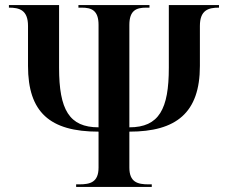

<svg xmlns="http://www.w3.org/2000/svg" viewBox="-20 -734 902 754"><path d="M279 0H576V-10H564C521 -10 488 -18 488 -76V-217C672 -217 765 -291 765 -475V-632C765 -695 799 -704 840 -704V-714H643V-468C643 -306 605 -234 488 -234V-636C488 -693 515 -704 554 -704H567V-714H288V-704H301C340 -704 367 -693 367 -636V-234C252 -234 212 -303 212 -468V-714H15V-704C56 -704 90 -695 90 -632V-475C90 -294 175 -217 367 -217V-76C367 -18 334 -10 291 -10H279Z"/></svg>

Font: Noto Serif Display SemiCondensed SemiBold
Style: Regular
Weight: 600
Width: 4
Designer: Monotype Design Team
Foundry: Monotype Imaging Inc.
Version: Version 2.009